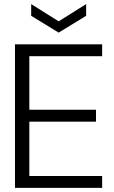

<svg xmlns="http://www.w3.org/2000/svg" viewBox="-20 -916 555 936"><path d="M53 0V-700H478V-642H123V-381H448V-323H123V-58H478V0ZM266 -757 132 -839V-896L266 -812L400 -896V-839Z"/></svg>

Font: DM Sans 36pt Light
Style: Regular
Weight: 300
Designer: Colophon Foundry, Jonny Pinhorn
Foundry: Colophon Foundry
Version: Version 4.004;gftools[0.9.30]